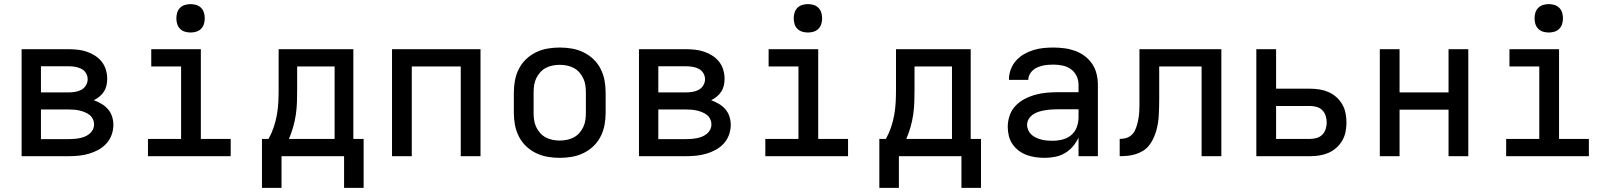

<svg xmlns="http://www.w3.org/2000/svg" viewBox="-20 -759 7840 933"><path d="M85 0V-520H313Q335 -520 357.5 -517.5Q380 -515 401 -508Q422 -501 441 -489Q460 -477 474 -459.5Q488 -442 494.5 -420Q501 -398 501 -376Q501 -360 497.5 -344Q494 -328 485 -314Q476 -300 463 -289.5Q450 -279 436 -272Q455 -265 473 -254.5Q491 -244 504.5 -228.5Q518 -213 524.5 -193Q531 -173 531 -153Q531 -128 522.5 -104Q514 -80 497 -61.5Q480 -43 458 -31Q436 -19 412 -12Q388 -5 363 -2.5Q338 0 313 0ZM179 -310H313Q329 -310 345 -312.5Q361 -315 375 -322.5Q389 -330 397.5 -344Q406 -358 406 -374Q406 -390 397.5 -404Q389 -418 374.5 -425Q360 -432 344.5 -434.5Q329 -437 313 -437H179ZM313 -83Q326 -83 339.5 -84Q353 -85 366 -87.5Q379 -90 391.5 -95Q404 -100 414.5 -108.5Q425 -117 431 -129Q437 -141 437 -154Q437 -168 431 -180.5Q425 -193 414.5 -201Q404 -209 391.5 -214Q379 -219 366 -222Q353 -225 339.5 -226Q326 -227 313 -227H179V-83Z M699 0V-84H860V-436H715V-520H956V-84H1101V0ZM906 -601Q892 -601 878.5 -605Q865 -609 855 -619Q845 -629 841 -642.5Q837 -656 837 -670Q837 -684 841 -697.5Q845 -711 855 -721Q865 -731 878.5 -735Q892 -739 906 -739Q920 -739 933.5 -735Q947 -731 957 -721Q967 -711 971 -697.5Q975 -684 975 -670Q975 -656 971 -642.5Q967 -629 957 -619Q947 -609 933.5 -605Q920 -601 906 -601Z M1652 154V0H1348V154H1253V-84H1285Q1300 -111 1310 -140.5Q1320 -170 1325.5 -201Q1331 -232 1332.5 -263Q1334 -294 1334 -325V-520H1697V-84H1747V154ZM1606 -84V-436H1424V-325Q1424 -294 1423 -263Q1422 -232 1417.5 -201.5Q1413 -171 1404.5 -141.5Q1396 -112 1384 -84Z M1885 0V-520H2315V0H2219V-436H1981V0Z M2700 8Q2670 8 2641 3Q2612 -2 2585 -15Q2558 -28 2536.5 -48.5Q2515 -69 2501.5 -95.5Q2488 -122 2482.5 -151Q2477 -180 2477 -210V-310Q2477 -340 2482.5 -369Q2488 -398 2501.5 -424.5Q2515 -451 2536.5 -471.5Q2558 -492 2585 -505Q2612 -518 2641 -523Q2670 -528 2700 -528Q2730 -528 2759 -523Q2788 -518 2815 -505Q2842 -492 2863.5 -471.5Q2885 -451 2898.5 -424.5Q2912 -398 2917.5 -369Q2923 -340 2923 -310V-210Q2923 -180 2917.5 -151Q2912 -122 2898.5 -95.5Q2885 -69 2863.5 -48.5Q2842 -28 2815 -15Q2788 -2 2759 3Q2730 8 2700 8ZM2700 -76Q2718 -76 2735 -79.5Q2752 -83 2767.5 -91Q2783 -99 2795 -112.5Q2807 -126 2814.5 -142Q2822 -158 2824.5 -175Q2827 -192 2827 -210V-310Q2827 -328 2824.5 -345Q2822 -362 2814.5 -378Q2807 -394 2795 -407.5Q2783 -421 2767.5 -429Q2752 -437 2735 -440.5Q2718 -444 2700 -444Q2682 -444 2665 -440.5Q2648 -437 2632.5 -429Q2617 -421 2605 -407.5Q2593 -394 2585.5 -378Q2578 -362 2575.5 -345Q2573 -328 2573 -310V-210Q2573 -192 2575.5 -175Q2578 -158 2585.5 -142Q2593 -126 2605 -112.5Q2617 -99 2632.5 -91Q2648 -83 2665 -79.5Q2682 -76 2700 -76Z M3085 0V-520H3313Q3335 -520 3357.5 -517.5Q3380 -515 3401 -508Q3422 -501 3441 -489Q3460 -477 3474 -459.5Q3488 -442 3494.5 -420Q3501 -398 3501 -376Q3501 -360 3497.5 -344Q3494 -328 3485 -314Q3476 -300 3463 -289.5Q3450 -279 3436 -272Q3455 -265 3473 -254.5Q3491 -244 3504.5 -228.5Q3518 -213 3524.5 -193Q3531 -173 3531 -153Q3531 -128 3522.5 -104Q3514 -80 3497 -61.5Q3480 -43 3458 -31Q3436 -19 3412 -12Q3388 -5 3363 -2.5Q3338 0 3313 0ZM3179 -310H3313Q3329 -310 3345 -312.5Q3361 -315 3375 -322.5Q3389 -330 3397.5 -344Q3406 -358 3406 -374Q3406 -390 3397.5 -404Q3389 -418 3374.5 -425Q3360 -432 3344.5 -434.5Q3329 -437 3313 -437H3179ZM3313 -83Q3326 -83 3339.5 -84Q3353 -85 3366 -87.5Q3379 -90 3391.5 -95Q3404 -100 3414.5 -108.5Q3425 -117 3431 -129Q3437 -141 3437 -154Q3437 -168 3431 -180.5Q3425 -193 3414.5 -201Q3404 -209 3391.5 -214Q3379 -219 3366 -222Q3353 -225 3339.5 -226Q3326 -227 3313 -227H3179V-83Z M3699 0V-84H3860V-436H3715V-520H3956V-84H4101V0ZM3906 -601Q3892 -601 3878.5 -605Q3865 -609 3855 -619Q3845 -629 3841 -642.5Q3837 -656 3837 -670Q3837 -684 3841 -697.5Q3845 -711 3855 -721Q3865 -731 3878.5 -735Q3892 -739 3906 -739Q3920 -739 3933.5 -735Q3947 -731 3957 -721Q3967 -711 3971 -697.5Q3975 -684 3975 -670Q3975 -656 3971 -642.5Q3967 -629 3957 -619Q3947 -609 3933.5 -605Q3920 -601 3906 -601Z M4652 154V0H4348V154H4253V-84H4285Q4300 -111 4310 -140.5Q4320 -170 4325.5 -201Q4331 -232 4332.5 -263Q4334 -294 4334 -325V-520H4697V-84H4747V154ZM4606 -84V-436H4424V-325Q4424 -294 4423 -263Q4422 -232 4417.5 -201.5Q4413 -171 4404.5 -141.5Q4396 -112 4384 -84Z M5057 8Q5035 8 5013 5Q4991 2 4970 -5.5Q4949 -13 4931 -26.5Q4913 -40 4900.5 -58Q4888 -76 4882.5 -98Q4877 -120 4877 -142Q4877 -170 4886 -197Q4895 -224 4914.5 -244.5Q4934 -265 4959 -278Q4984 -291 5011 -298.5Q5038 -306 5066 -308.5Q5094 -311 5122 -311H5221V-348Q5221 -370 5211 -390.5Q5201 -411 5183 -423.5Q5165 -436 5143 -440.5Q5121 -445 5099 -445Q5086 -445 5073 -444Q5060 -443 5047 -440Q5034 -437 5022 -432Q5010 -427 5000 -418.5Q4990 -410 4983.5 -397.5Q4977 -385 4977 -372V-371H4883V-374Q4883 -399 4892 -422.5Q4901 -446 4917.5 -464.5Q4934 -483 4955.5 -495.5Q4977 -508 5001 -515.5Q5025 -523 5049.5 -525.5Q5074 -528 5099 -528Q5125 -528 5152 -524.5Q5179 -521 5204 -512Q5229 -503 5250.5 -487Q5272 -471 5287 -449Q5302 -427 5308.5 -400.5Q5315 -374 5315 -348V0H5221V-90Q5210 -67 5193.5 -47.5Q5177 -28 5155 -15Q5133 -2 5107.5 3Q5082 8 5057 8ZM5095 -75Q5119 -75 5143 -81Q5167 -87 5185.5 -102.5Q5204 -118 5212.5 -141.5Q5221 -165 5221 -189V-228H5122Q5106 -228 5090.5 -227Q5075 -226 5059.5 -223.5Q5044 -221 5029 -216.5Q5014 -212 5001 -203.5Q4988 -195 4979.5 -181.5Q4971 -168 4971 -152Q4971 -139 4977 -126Q4983 -113 4993 -104Q5003 -95 5015.5 -89.5Q5028 -84 5041.5 -80.5Q5055 -77 5068.5 -76Q5082 -75 5095 -75Z M5819 0V-436H5613V-280Q5613 -260 5612.5 -240Q5612 -220 5611 -200.5Q5610 -181 5607 -161.5Q5604 -142 5598.5 -123Q5593 -104 5584.5 -86Q5576 -68 5564 -52.5Q5552 -37 5535 -26.5Q5518 -16 5499 -10Q5480 -4 5460.5 -2Q5441 0 5421 0V-84Q5437 -84 5451.5 -88Q5466 -92 5477.5 -102Q5489 -112 5495.5 -126Q5502 -140 5506 -155Q5510 -170 5512.5 -185Q5515 -200 5516 -215Q5517 -230 5517 -245.5Q5517 -261 5517 -276V-520H5915V0Z M6085 0V-520H6181V-328H6346Q6369 -328 6391.5 -324.5Q6414 -321 6435 -312Q6456 -303 6473.5 -287.5Q6491 -272 6502.5 -252Q6514 -232 6518.5 -209.5Q6523 -187 6523 -164Q6523 -141 6518.5 -118.5Q6514 -96 6502.5 -76Q6491 -56 6473.5 -40.5Q6456 -25 6435 -16Q6414 -7 6391.5 -3.5Q6369 0 6346 0ZM6346 -84Q6362 -84 6378 -88.5Q6394 -93 6405.5 -104.5Q6417 -116 6422 -132Q6427 -148 6427 -164Q6427 -180 6422 -196Q6417 -212 6405.5 -223.5Q6394 -235 6378 -239.5Q6362 -244 6346 -244H6181V-84Z M6685 0V-520H6781V-310H7019V-520H7115V0H7019V-226H6781V0Z M7299 0V-84H7460V-436H7315V-520H7556V-84H7701V0ZM7506 -601Q7492 -601 7478.5 -605Q7465 -609 7455 -619Q7445 -629 7441 -642.5Q7437 -656 7437 -670Q7437 -684 7441 -697.5Q7445 -711 7455 -721Q7465 -731 7478.5 -735Q7492 -739 7506 -739Q7520 -739 7533.5 -735Q7547 -731 7557 -721Q7567 -711 7571 -697.5Q7575 -684 7575 -670Q7575 -656 7571 -642.5Q7567 -629 7557 -619Q7547 -609 7533.5 -605Q7520 -601 7506 -601Z"/></svg>

Font: Iosevka Medium Extended
Style: Regular
Weight: 500
Width: 7
Monospace: yes
Designer: Belleve Invis
Foundry: Belleve Invis
Version: Version 32.5.0; ttfautohint (v1.8.4)